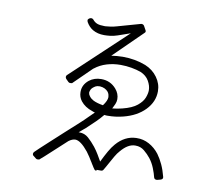

<svg xmlns="http://www.w3.org/2000/svg" viewBox="-85 -864 1170 1009"><g transform="rotate(10 500.0 -359.5)"><path d="M432 -399H433Q461 -397 477 -378Q482 -371 484 -363.5Q486 -356 486 -351Q486 -332 465 -304Q434 -309 413 -319Q398 -327 391 -337L390 -338Q383 -347 383 -354L382 -357Q384 -375 396 -385Q403 -391 410.5 -395Q418 -399 432 -399ZM491 36H515Q523 36 527 29Q532 20 537.5 11Q543 2 548 -8Q560 -30 571 -49Q582 -68 594 -81Q631 -125 669 -125H671Q698 -125 718 -108.5Q738 -92 753 -73Q770 -51 780.5 -24.5Q791 2 796 23Q799 33 810 33Q811 33 811.5 33Q812 33 813 33L832 28Q838 26 841 22Q844 17 842 11Q833 -24 820 -52Q807 -80 791 -102Q768 -132 736.5 -149Q705 -166 670 -165H667Q607 -163 562 -111Q547 -94 532.5 -68.5Q518 -43 502 -10Q493 -26 482 -44.5Q471 -63 457 -81Q437 -106 416.5 -124Q396 -142 369 -142Q368 -142 367 -142Q366 -142 364 -142Q367 -144 370 -147Q373 -150 377 -153L378 -154Q383 -158 388 -162.5Q393 -167 396 -169Q425 -196 444.5 -215Q464 -234 481 -255H482Q486 -254 491.5 -254Q497 -254 500 -254Q520 -254 540 -256.5Q560 -259 580 -264Q652 -282 694.5 -326Q737 -370 737 -426Q737 -466 712.5 -500Q688 -534 647 -551Q590 -573 524 -573Q508 -573 493 -571.5Q478 -570 463 -568L614 -716Q623 -723 616 -733L605 -753Q600 -760 592 -760Q591 -760 590.5 -760Q590 -760 589 -760L465 -725Q448 -720 433.5 -718Q419 -716 406 -715Q404 -715 403 -715Q402 -715 400 -715Q375 -715 361 -720.5Q347 -726 337 -739Q332 -744 326 -744Q322 -744 320 -743L316 -741Q312 -739 308 -733Q307 -728 310 -721Q324 -696 346 -683Q372 -668 407 -668Q422 -668 439.5 -670Q457 -672 478 -679L544 -702L251 -427Q247 -423 247 -417Q247 -413 251 -407L265 -393Q269 -389 275 -389Q278 -389 280.5 -389.5Q283 -390 285 -390L381 -484L384 -486Q412 -508 447 -518.5Q482 -529 520 -529H521Q550 -529 578.5 -524Q607 -519 629 -511Q660 -498 674.5 -472.5Q689 -447 689 -423Q689 -406 680.5 -383.5Q672 -361 646 -339.5Q620 -318 568 -305Q556 -302 542 -299.5Q528 -297 516 -296Q523 -309 528.5 -322Q534 -335 534 -348Q534 -378 513 -402Q482 -438 433 -438Q396 -438 369 -417Q337 -391 337 -354Q337 -353 337 -352.5Q337 -352 337 -351Q337 -339 341 -327Q345 -315 353 -305Q375 -277 415 -264Q419 -262 422.5 -261Q426 -260 430 -259Q416 -246 399.5 -229Q383 -212 361 -192Q329 -163 292 -129.5Q255 -96 215 -59Q194 -40 177 -24Q160 -8 152 0Q147 5 147 11Q147 18 152 21L167 33Q170 36 176 36Q178 36 180.5 35.5Q183 35 185 35L187 33Q203 20 239.5 -14Q276 -48 319 -87Q338 -101 354 -101Q382 -101 424 -49Q434 -36 441.5 -24Q449 -12 455 -2L456 -1Q459 4 461.5 8.5Q464 13 467 17Q474 29 479 35Q482 41 491 41Z"/></g></svg>

Font: Kokoro
Style: Regular
Weight: 400
Version: Version 1.00